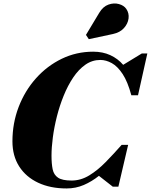

<svg xmlns="http://www.w3.org/2000/svg" viewBox="-20 -1051 850 1081"><path d="M616 -859.5 480 -830.5 464 -854.5 538.5 -978.5Q560 -1014.5 590.8 -1025.2Q621.5 -1036 649.5 -1028.2Q677.5 -1020.5 691 -1001Q707.5 -977 703.8 -947.2Q700 -917.5 677.8 -892.8Q655.5 -868 616 -859.5ZM355 10Q263.5 10 194.8 -22.2Q126 -54.5 88 -114Q50 -173.5 50 -255Q50 -357.5 85 -448.8Q120 -540 182.5 -610Q245 -680 327.5 -720Q410 -760 505 -760Q558.5 -760 601 -740.5Q643.5 -721 673.5 -686L778.5 -750H809.5L757 -514.5H719.5Q699 -591 670.5 -634.2Q642 -677.5 609.5 -695.5Q577 -713.5 545 -713.5Q499 -713.5 460.8 -686.8Q422.5 -660 392 -614.5Q361.5 -569 338.5 -512.2Q315.5 -455.5 300.2 -395Q285 -334.5 277.5 -277.5Q270 -220.5 270 -175Q270 -129 276.5 -97.8Q283 -66.5 307 -50.5Q331 -34.5 383 -34.5Q435 -34.5 482.5 -63.5Q530 -92.5 575 -138.5Q620 -184.5 665 -235.5H701.5L646.5 0H615L537 -61Q497 -29 451.8 -9.5Q406.5 10 355 10Z"/></svg>

Font: Bodoni* 06pt Fatface
Style: Italic
Weight: 900
Italic angle: -13°
Version: Version 2.3